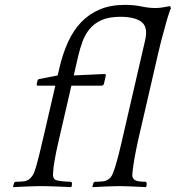

<svg xmlns="http://www.w3.org/2000/svg" viewBox="-20 -765 723 789"><path d="M576.5 -600 492 -234 478.5 -175.5C474.9 -159.8 471.6 -146.2 468.6 -134.5C465.5 -122.8 462.9 -112.7 460.5 -104C458.2 -95.3 455.7 -86.7 453 -78C448.6 -64.7 444.7 -54.3 441.3 -47C438 -39.7 433.1 -33.7 426.7 -29C420.1 -23.7 411.6 -20.5 401 -19.5C390.4 -18.5 379.8 -18 369.2 -18L364.2 -14L360 0L360.1 4C364.7 4 372 3.7 381.8 3C391.6 2.3 401.7 1.8 412.2 1.5C422.6 1.2 432.6 0.8 442.4 0.5C452.1 0.2 459.3 0 464 0H478C482.7 0 489.6 0.2 498.9 0.5C508.1 0.8 518.1 1.2 528.7 1.5C539.2 1.8 549.1 2.3 558.3 3C567.5 3.7 574.4 4 579.1 4L582 0L583 -13L579.2 -18C569.2 -18 559.5 -18.7 550.1 -20C540.8 -21.3 534 -24.3 529.7 -29C525.4 -33.7 523.5 -39.5 523.7 -46.5C524 -53.5 525.1 -64 527 -78C528.5 -90 530.1 -100.7 531.9 -110C533.7 -119.3 535.8 -130.3 538 -143C540.3 -155.7 543.5 -171 547.6 -189L563.6 -258L613.9 -476L629.8 -545C634 -563 637.7 -578.3 640.9 -591C644.2 -603.7 647.1 -614.7 649.6 -624C652.1 -633.3 654.9 -643.3 658 -654C658.9 -658 660.4 -663.7 662.4 -671C664.4 -678.3 666.7 -686 669.2 -694C671.7 -702 674.1 -709.5 676.4 -716.5C678.7 -723.5 680.8 -728.3 682.8 -731L678.8 -740C657.9 -736 644.1 -733.7 637.2 -733C630.4 -732.3 624.7 -732 620 -732C600.7 -732 581 -734.2 561 -738.5C541 -742.8 518.3 -745 493 -745C454.3 -745 420.2 -738.8 390.7 -726.5C361.2 -714.2 335.7 -696.8 314.2 -674.5C292.7 -652.2 274.6 -625 259.9 -593C245.2 -561 233.3 -525.3 224.2 -486L217 -455L139.6 -440L134.7 -436L130.5 -418L133.4 -413H207.4L166 -234C156.5 -192.7 148.7 -159.7 142.7 -135C136.6 -110.3 131.4 -90.7 127 -76C122.7 -61.3 118.4 -50.8 114.3 -44.5C110.1 -38.2 105.6 -33 100.7 -29C94.1 -23.7 85.6 -20.5 75 -19.5C64.4 -18.5 53.8 -18 43.2 -18L38.2 -14L34 0L34.1 4C38.7 4 46 3.7 55.8 3C65.6 2.3 75.9 1.8 86.7 1.5C97.4 1.2 107.6 0.8 117.4 0.5C127.1 0.2 134.3 0 139 0H163C167.7 0 175.1 0.2 185.4 0.5C195.6 0.8 206.4 1.2 217.7 1.5C228.9 1.8 239.6 2.3 249.8 3C260 3.7 267.4 4 272.1 4L275 0L276 -13L272.2 -18C268.2 -18 262.9 -18.2 256.3 -18.5C249.7 -18.8 243 -19.3 236.1 -20C229.3 -20.7 222.8 -21.7 216.8 -23C210.8 -24.3 206.4 -26.3 203.7 -29C199.4 -33.7 197.5 -40.5 197.9 -49.5C198.3 -58.5 199 -68 200 -78L204.5 -106C206 -115.3 208 -126.5 210.7 -139.5C213.4 -152.5 216.9 -168.5 221.3 -187.5L237.6 -258L273.4 -413H400.4L406.5 -418L415.5 -457L411.4 -461L283.1 -455L301.5 -535C306.3 -555.7 312.2 -575.7 319.4 -595C326.5 -614.3 336.3 -631.5 348.8 -646.5C361.2 -661.5 377.5 -673.5 397.6 -682.5C417.7 -691.5 443.4 -696 474.7 -696C514 -696 542.9 -689 561.3 -675C579.8 -661 584.8 -636 576.5 -600Z"/></svg>

Font: Quattrocento
Style: Italic
Weight: 400
Italic angle: -13°
Designer: Pablo Impallari
Foundry: Pablo Impallari, Igino Marini, Branda Gallo
Version: Version 2.000